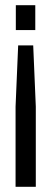

<svg xmlns="http://www.w3.org/2000/svg" viewBox="-20 -720 198 740"><path d="M41 -700H116V-604H41ZM40 0V-309L50 -545H108L118 -309V0Z"/></svg>

Font: TypoPRO Bebas Neue
Style: Regular
Weight: 400
Designer: Ryoichi Tsunekawa
Foundry: Ryoichi Tsunekawa
Version: Version 001.003